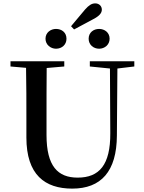

<svg xmlns="http://www.w3.org/2000/svg" viewBox="-20 -1097 849 1135"><path d="M311 -809C345 -809 373 -832 373 -868C373 -905 345 -926 311 -926C280 -926 249 -905 249 -868C249 -832 280 -809 311 -809ZM418 -923 530 -983C569 -1003 582 -1021 582 -1040C582 -1061 566 -1077 543 -1077C523 -1077 506 -1067 483 -1041L400 -942ZM566 -809C598 -809 628 -832 628 -868C628 -905 598 -926 566 -926C533 -926 504 -905 504 -868C504 -832 533 -809 566 -809ZM511 -704 630 -692 632 -310C633 -122 567 -47 439 -47C322 -47 255 -114 255 -299V-397C255 -497 255 -597 256 -695L360 -704V-735H42V-704L134 -696C136 -596 136 -496 136 -397V-284C136 -64 245 18 407 18C577 18 670 -83 671 -296L674 -692L774 -704V-735H511Z"/></svg>

Font: Noto Serif SC SemiBold
Style: Regular
Weight: 600
Designer: Ryoko NISHIZUKA 西塚涼子 (kana & ideographs); Frank Grießhammer (Latin, Greek & Cyrillic); Wenlong ZHANG 张文龙 (bopomofo); San
Foundry: Adobe
Version: Version 2.001;hotconv 1.1.0;makeotfexe 2.6.0